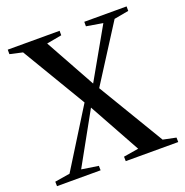

<svg xmlns="http://www.w3.org/2000/svg" viewBox="-132 -863 948 983"><g transform="rotate(-20 342.0 -371.5)"><path d="M95 -38 292 -354.5 84 -703 15 -718.5V-743H297.5V-718.5L215.5 -703.5L366.5 -430.5L521.5 -703.5L432 -718.5V-743H662.5V-718.5L583 -704L387.5 -397.5L602.5 -39L673 -24.5L673.5 0H387.5L387 -24.5L469 -38L314 -318.5L158.5 -38.5L250 -24.5L250.5 0H13L12.5 -24.5Z"/></g></svg>

Font: Merriweather 120pt Medium
Style: Regular
Weight: 500
Version: Version 2.100